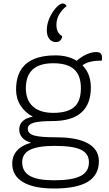

<svg xmlns="http://www.w3.org/2000/svg" viewBox="-20 -877 625 1099"><path d="M564 -545Q564 -535 563 -530Q485 -530 452 -503Q500 -455 500 -376Q500 -184 279 -184Q204 -184 171.5 -174Q139 -164 139 -140Q139 -112 175 -101.5Q211 -91 304 -91Q422 -91 484 -56Q546 -21 546 46Q546 125 482.5 163.5Q419 202 289 202Q174 202 112 165.5Q50 129 50 60Q50 16 77 -14.5Q104 -45 155 -59V-62Q125 -69 107.5 -89Q90 -109 90 -137Q90 -165 110.5 -184Q131 -203 168 -209Q123 -233 97.5 -273Q72 -313 72 -364Q72 -560 298 -560Q369 -560 419 -529Q445 -552 474.5 -565.5Q504 -579 530 -579Q548 -579 556 -571.5Q564 -564 564 -545ZM443 -372Q443 -445 404.5 -480Q366 -515 285 -515Q128 -515 128 -372Q128 -304 168.5 -267.5Q209 -231 285 -231Q367 -231 405 -264.5Q443 -298 443 -372ZM293 -42Q197 -42 152 -19.5Q107 3 107 52Q107 105 151.5 130Q196 155 289 155Q393 155 441 130.5Q489 106 489 52Q489 2 443.5 -20Q398 -42 293 -42ZM248 -703Q248 -766 295 -826Q321 -857 339 -857Q346 -857 352.5 -852.5Q359 -848 361 -842Q336 -823 319.5 -795.5Q303 -768 303 -735Q303 -711 311 -695.5Q319 -680 336 -670Q335 -656 325.5 -646Q316 -636 300 -636Q277 -636 262.5 -654Q248 -672 248 -703Z"/></svg>

Font: Krub Light
Style: Regular
Weight: 300
Designer: Ekaluck Peanpanawate
Foundry: Cadson Demak Co.,Ltd.
Version: Version 1.000; ttfautohint (v1.6)